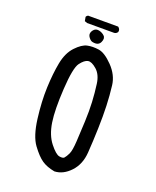

<svg xmlns="http://www.w3.org/2000/svg" viewBox="-148 -894 796 979"><g transform="rotate(20 250.0 -404.5)"><path d="M268 -2Q225 -10 198 -28.5Q171 -47 139 -90.5Q107 -134 95.5 -224.5Q84 -315 87 -391.5Q90 -468 101.5 -527.5Q113 -587 145.5 -621.5Q178 -656 206 -662Q234 -668 268 -663Q302 -658 345 -613.5Q388 -569 394.5 -515.5Q401 -462 403 -407Q405 -352 403 -284Q401 -216 396.5 -151Q392 -86 353.5 -45Q315 -4 268 -2ZM292 -86Q301 -96 310 -115Q319 -134 322 -185.5Q325 -237 327.5 -294.5Q330 -352 327.5 -400Q325 -448 318.5 -496Q312 -544 284 -568.5Q256 -593 237 -589.5Q218 -586 197 -558Q176 -530 169 -414Q162 -298 172 -232.5Q182 -167 214 -126.5Q246 -86 265.5 -82.5Q285 -79 292 -86ZM227 -688Q216 -689 205.5 -702.5Q195 -716 198 -728Q201 -740 211 -749Q221 -758 237.5 -754.5Q254 -751 266.5 -739Q279 -727 268.5 -704.5Q258 -682 227 -688ZM166 -770 152 -775 148 -797 152 -803 158 -807H321Q335 -797 331 -781Q323 -770 312 -770Z"/></g></svg>

Font: Kosefont JP
Style: Regular
Weight: 400
Designer: Nozomi Seto 瀬戸のぞみ
Version: Version 3.00;June 19, 2020